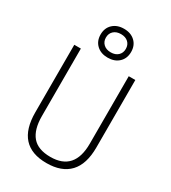

<svg xmlns="http://www.w3.org/2000/svg" viewBox="-223 -1039 1031 1160"><g transform="rotate(30 293.0 -459.0)"><path d="M291 9.8Q80.1 9.8 80.1 -222.7V-693.4H126V-222.7Q126 -128.9 166 -81.5Q206.1 -34.2 293 -34.2Q460 -34.2 460 -222.7V-693.4H505.9V-222.7Q505.9 -106.4 451.2 -48.3Q396.5 9.8 291 9.8ZM293 -726.6Q245.1 -726.6 215.8 -754.2Q186.5 -781.7 186.5 -827.1Q186.5 -872.6 215.8 -900.1Q245.1 -927.7 293 -927.7Q340.8 -927.7 370.1 -900.1Q399.4 -872.6 399.4 -827.1Q399.4 -781.7 370.1 -754.2Q340.8 -726.6 293 -726.6ZM293 -763.7Q324.7 -763.7 343.5 -781.2Q362.3 -798.8 362.3 -827.1Q362.3 -856 343.5 -873.3Q324.7 -890.6 293 -890.6Q261.7 -890.6 242.7 -873.3Q223.6 -856 223.6 -827.1Q223.6 -798.8 242.7 -781.2Q261.7 -763.7 293 -763.7Z"/></g></svg>

Font: Cascadia Mono ExtraLight
Style: Regular
Weight: 200
Monospace: yes
Designer: Aaron Bell
Foundry: Saja Typeworks
Version: Version 2404.023; ttfautohint (v1.8.4)